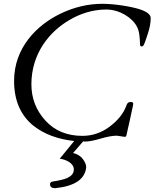

<svg xmlns="http://www.w3.org/2000/svg" viewBox="-20 -729 812 1009"><path d="M368 161C368 206 310 215.8 268.5 223C256 225.2 243 225.7 243 239C243 253 252 260 270 260C373.3 249.3 427.7 212.3 433 149C433 137 427.3 123.2 416 107.5C404.7 91.8 387.3 81 364 75L417 14L426 15C446 15 473.5 9.8 508.5 -0.5C543.5 -10.8 572 -16 594 -16L634 -10C644.3 -10 643.6 -13.6 647.5 -32C655.4 -68.8 668.2 -120.6 675 -156.5C677.1 -167.6 680 -175.8 680 -185C680 -190.3 675.8 -193 667.5 -193C650.8 -193 647.1 -183.2 643 -171C627.7 -131 598.5 -95 555.5 -63C512.5 -31 465 -15 413 -15C332.3 -15 267.5 -41.8 218.5 -95.5C169.5 -149.2 145 -212.7 145 -286C145 -447 239 -563.3 347 -625C397.7 -655 464 -679 538.5 -679C608.1 -679 675.9 -636.2 700 -588C713.7 -561.9 714.5 -529.8 716 -493C716.7 -487.7 719.5 -485 724.5 -485C729.5 -485 733.7 -488.5 737 -495.5C740.3 -502.5 747 -521.3 757 -552C767 -582.7 772 -610 772 -634C772 -652 753 -667.3 715 -680C670.4 -694.3 584.1 -709 518 -709C443.3 -709 370.2 -691.8 298.5 -657.5C173.5 -597.6 54 -478.3 54 -304C54 -201.5 88 -122.8 156 -68C212 -24 283.3 2.7 370 12L294 105C324.2 108.6 368 127.6 368 161Z"/></svg>

Font: fbb
Style: Italic
Weight: 400
Italic angle: -12°
Designer: David J. Perry, Michael Sharpe
Version: Version 0.991